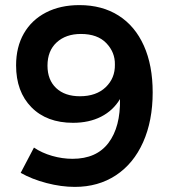

<svg xmlns="http://www.w3.org/2000/svg" viewBox="-20 -726 671 752"><path d="M264 -104Q358 -104 405 -166.5Q452 -229 450 -338Q423 -293 376 -269Q329 -245 266 -245Q163 -245 103 -306Q43 -367 43 -470Q43 -542 73.5 -595Q104 -648 160 -677Q216 -706 291 -706Q380 -706 444.5 -665Q509 -624 543.5 -547Q578 -470 578 -364Q578 -253 540.5 -169Q503 -85 434 -39.5Q365 6 273 6Q220 6 162.5 -9Q105 -24 61 -49L113 -148Q144 -127 184 -115.5Q224 -104 264 -104ZM166 -469Q166 -413 200 -381Q234 -349 293 -349Q357 -349 394 -384.5Q431 -420 430 -473Q431 -521 396.5 -557Q362 -593 297 -593Q238 -593 202 -560Q166 -527 166 -469Z"/></svg>

Font: TypoPRO Montserrat Alternates
Style: Regular
Weight: 500
Designer: Julieta Ulanovsky
Foundry: Julieta Ulanovsky
Version: Version 6.001